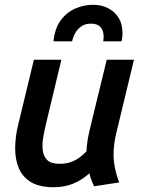

<svg xmlns="http://www.w3.org/2000/svg" viewBox="-20 -772 607 804"><path d="M205 12Q145 12 109.5 -9.5Q74 -31 58.5 -68.5Q43 -106 43.5 -153Q44 -200 56 -249L122 -522H237L175 -263Q167 -231 161.5 -200Q156 -169 159 -143Q162 -117 178 -101.5Q194 -86 230 -86Q263 -86 289.5 -98.5Q316 -111 342 -138Q343 -156 345.5 -175.5Q348 -195 352.5 -214.5Q357 -234 361 -251L427 -522H541L467 -215Q458 -178 456 -142.5Q454 -107 460.5 -73.5Q467 -40 479 -8L374 8Q368 -4 363 -17.5Q358 -31 354 -46Q323 -18 286.5 -3Q250 12 205 12ZM204 -599Q209 -651 233 -685Q257 -719 293.5 -735.5Q330 -752 370 -752Q405 -752 433 -737.5Q461 -723 477 -697Q493 -671 493 -633Q493 -625 492 -616.5Q491 -608 489 -599H412Q413 -604 413.5 -609Q414 -614 414 -618Q414 -644 401 -658.5Q388 -673 361 -673Q337 -673 321 -662Q305 -651 295.5 -634.5Q286 -618 282 -599Z"/></svg>

Font: Ubuntu Sans SemiBold
Style: Italic
Weight: 600
Italic angle: -13.5°
Designer: Dalton Maag Ltd
Foundry: Dalton Maag Ltd
Version: Version 1.006